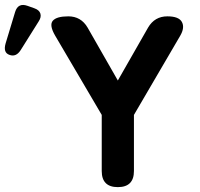

<svg xmlns="http://www.w3.org/2000/svg" viewBox="-162 -767 820 787"><path d="M321 0Q255 0 255 -66V-296L64 -621Q39 -664 54.5 -682Q70 -700 118 -700Q170 -700 197 -654L321 -437L445 -654Q472 -700 524 -700Q571 -700 583.5 -677Q596 -654 577 -621L387 -296V-66Q387 0 321 0ZM-77 -562Q-96 -532 -123 -542Q-150 -551 -139 -589L-100 -718Q-88 -757 -49 -743L-21 -733Q-1 -726 3.5 -711.5Q8 -697 -3 -680Z"/></svg>

Font: Zen Maru Gothic Black
Style: Regular
Weight: 900
Designer: Yoshimichi Ohira
Foundry: Positype
Version: Version 1.001